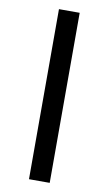

<svg xmlns="http://www.w3.org/2000/svg" viewBox="-91 -797 505 894"><g transform="rotate(10 162.0 -350.0)"><path d="M211 -752V52H113V-752Z"/></g></svg>

Font: Pathway Extreme Condensed ExtraBold
Style: Regular
Weight: 800
Width: 3
Version: Version 1.001;gftools[0.9.26]